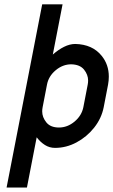

<svg xmlns="http://www.w3.org/2000/svg" viewBox="-20 -676 521 884"><path d="M383.8 -286.1Q385.7 -295.9 385.7 -305.2Q385.7 -332 366.9 -355.5Q348.1 -378.9 308.1 -379.9Q269 -379.9 236.3 -352.5Q203.6 -325.2 196.3 -286.1L176.3 -182.6Q174.3 -172.4 174.3 -163.1Q174.3 -136.2 193.4 -112.5Q212.4 -88.9 251.5 -88.9Q290.5 -88.9 323.2 -116.2Q356 -143.6 363.8 -182.6ZM477.5 -286.1 457.5 -182.6Q447.3 -130.9 413.6 -88.4Q379.9 -45.9 332.5 -20.5Q285.2 4.9 233.4 4.9Q208 4.9 187 -8.3Q166 -21.5 148.9 -43.9L104 187.5H10.3L174.3 -656.2H268.1L223.1 -424.8Q248.5 -447.3 274.9 -460.4Q301.3 -473.6 326.7 -473.6Q405.8 -471.7 448.2 -418.9Q481 -378.4 481 -323.2Q481 -305.2 477.5 -286.1Z"/></svg>

Font: Lambda
Style: Italic
Weight: 400
Italic angle: -11°
Designer: GGBotNet
Version: 0.22